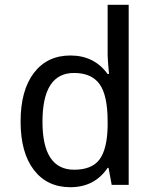

<svg xmlns="http://www.w3.org/2000/svg" viewBox="-20 -780 640 810"><path d="M438 -71.8H434.1Q378.9 9.8 276.9 9.8Q178.7 9.8 122.8 -63.2Q66.9 -136.2 66.9 -267.1Q66.9 -398.9 123 -472.4Q179.2 -545.9 276.9 -545.9Q377.4 -545.9 434.1 -467.8H439.9Q434.1 -530.8 434.1 -546.9V-759.8H522.9V0H451.2ZM434.1 -247.1V-267.1Q434.1 -377.9 400.1 -425Q366.2 -472.2 292 -472.2Q159.2 -472.2 159.2 -266.1Q159.2 -64 293 -64Q367.2 -64 399.7 -107.2Q432.1 -150.4 434.1 -247.1Z"/></svg>

Font: Droid Sans Mono
Style: Regular
Weight: 400
Monospace: yes
Version: Version 1.00 build 112